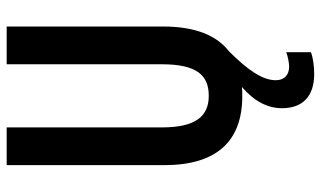

<svg xmlns="http://www.w3.org/2000/svg" viewBox="-218 -536 985 590"><g transform="rotate(-90 275.0 -241.5)"><path d="M323 113C323 72 354 27 412 -31C461 -69 488 -135 488 -233V-714H372V-237C372 -128 337 -93 275 -93C213 -93 178 -132 178 -237V-714H62V-230C62 -67 137 10 274 10C283 10 293 10 302 9C257 48 237 89 237 132C237 194 272 231 342 231C364 231 391 228 409 221V145C400 149 378 154 365 154C340 154 323 140 323 113Z"/></g></svg>

Font: Noto Sans Hebrew ExtraCondensed SemiBold
Style: Regular
Weight: 600
Width: 2
Designer: Ben Nathan
Foundry: Google LLC
Version: Version 3.001